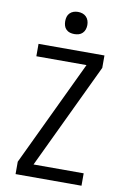

<svg xmlns="http://www.w3.org/2000/svg" viewBox="-102 -1007 703 1067"><g transform="rotate(10 250.0 -474.0)"><path d="M64 0V-70L347 -665H64V-735H436V-665L153 -70H436V0ZM250 -823Q237 -823 225 -826.5Q213 -830 204 -839Q195 -848 191.5 -860Q188 -872 188 -885Q188 -898 191.5 -910Q195 -922 204 -931Q213 -940 225 -944Q237 -948 250 -948Q263 -948 275 -944Q287 -940 296 -931Q305 -922 309 -910Q313 -898 313 -885Q313 -872 309 -860Q305 -848 296 -839Q287 -830 275 -826.5Q263 -823 250 -823Z"/></g></svg>

Font: Iosevka www.saffi
Style: Regular
Weight: 400
Monospace: yes
Designer: Belleve Invis
Foundry: Belleve Invis
Version: Version 22.0.2; ttfautohint (v1.8.3)